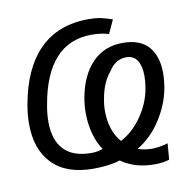

<svg xmlns="http://www.w3.org/2000/svg" viewBox="-69 -626 739 727"><g transform="rotate(-10 300.0 -262.5)"><path d="M340.5 -7.5Q298.5 6 237.5 6Q134.5 6 80.5 -49.2Q26.5 -104.5 26.5 -202.5Q26.5 -238 33 -275Q57 -412 128.2 -483.5Q199.5 -555 317.5 -555Q343.5 -555 363.8 -550.8Q384 -546.5 408 -538L384 -486Q355 -495 318 -495Q232.5 -495 179.5 -436.8Q126.5 -378.5 106.5 -264Q100 -229.5 100 -198Q100 -128 135 -91Q170 -54 241 -54Q264 -54 284.5 -62Q265.5 -89 255.2 -126.8Q245 -164.5 245 -206.5Q245 -237 250 -264Q265 -348 311 -396Q357 -444 428.5 -444Q495.5 -444 527.8 -407Q560 -370 560 -305Q560 -279 554.5 -247Q543.5 -186.5 506.5 -129Q469.5 -71.5 415 -39Q441 -30 469.5 -30Q496.5 -30 530.5 -40L525.5 22Q504 30 467.5 30Q393 30 340.5 -7.5ZM484 -259Q488.5 -284 488.5 -306.5Q488.5 -344 474.8 -366Q461 -388 432 -388Q411.5 -388 394.5 -377.5Q377.5 -367 365 -346.5Q350.5 -330 339.2 -304.8Q328 -279.5 322.5 -247Q318 -224 318 -200.5Q318 -165 328.2 -133.2Q338.5 -101.5 358.5 -79.5Q406 -104.5 440.2 -154.2Q474.5 -204 484 -259Z"/></g></svg>

Font: JuliaMono Medium
Style: Italic
Weight: 500
Italic angle: -9°
Monospace: yes
Designer: cormullion
Foundry: corm
Version: Version 0.054; ttfautohint (v1.8.4)